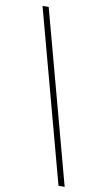

<svg xmlns="http://www.w3.org/2000/svg" viewBox="-98 -785 526 981"><g transform="rotate(10 165.0 -294.5)"><path d="M312 151 72 -740H40L280 151Z"/></g></svg>

Font: IBM Plex Arabic ExtraLight
Style: Regular
Weight: 200
Designer: Mike Abbink, Paul van der Laan, Pieter van Rosmalen, Wael Morcos, Khajak Apelian
Foundry: Bold Monday
Version: Version 1.0